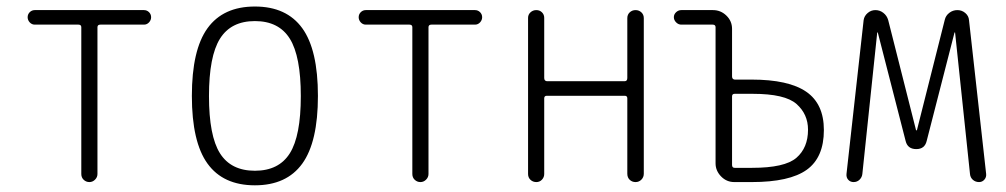

<svg xmlns="http://www.w3.org/2000/svg" viewBox="-20 -550 3040 580"><path d="M85 -475.6Q76.2 -475.6 69.8 -482.4Q63.5 -489.3 63.5 -498Q63.5 -506.8 69.8 -513.2Q76.2 -519.5 85 -519.5H415Q423.8 -519.5 430.2 -513.2Q436.5 -506.8 436.5 -498Q436.5 -489.3 430.2 -482.4Q423.8 -475.6 415 -475.6H283.2Q274.4 -475.6 274.4 -467.8V-24.4Q274.4 -14.6 267.1 -7.3Q259.8 0 250 0Q240.2 0 232.9 -6.8Q225.6 -13.7 225.6 -24.4V-467.8Q225.6 -475.6 216.8 -475.6Z M855.5 -433.1Q822.3 -486.3 750 -486.3Q677.7 -486.3 644.5 -433.1Q611.3 -379.9 611.3 -259.8Q611.3 -139.6 644.5 -86.9Q677.7 -34.2 750 -34.2Q822.3 -34.2 855.5 -86.9Q888.7 -139.6 888.7 -259.8Q888.7 -379.9 855.5 -433.1ZM893.1 -55.7Q845.7 9.8 750 9.8Q654.3 9.8 606.9 -55.7Q559.6 -121.1 559.6 -260.3Q559.6 -399.4 606.9 -464.8Q654.3 -530.3 750 -530.3Q845.7 -530.3 893.1 -464.8Q940.4 -399.4 940.4 -260.3Q940.4 -121.1 893.1 -55.7Z M1085 -475.6Q1076.2 -475.6 1069.8 -482.4Q1063.5 -489.3 1063.5 -498Q1063.5 -506.8 1069.8 -513.2Q1076.2 -519.5 1085 -519.5H1415Q1423.8 -519.5 1430.2 -513.2Q1436.5 -506.8 1436.5 -498Q1436.5 -489.3 1430.2 -482.4Q1423.8 -475.6 1415 -475.6H1283.2Q1274.4 -475.6 1274.4 -467.8V-24.4Q1274.4 -14.6 1267.1 -7.3Q1259.8 0 1250 0Q1240.2 0 1232.9 -6.8Q1225.6 -13.7 1225.6 -24.4V-467.8Q1225.6 -475.6 1216.8 -475.6Z M1575.2 -24.4V-496.1Q1575.2 -505.9 1582.5 -512.7Q1589.8 -519.5 1600.1 -519.5Q1610.4 -519.5 1617.2 -512.7Q1624 -505.9 1624 -496.1V-314.5Q1624 -305.7 1631.8 -304.7H1867.2Q1875 -304.7 1875 -314.5V-495.1Q1875 -505.9 1882.3 -512.7Q1889.6 -519.5 1899.9 -519.5Q1910.2 -519.5 1917.5 -512.7Q1924.8 -505.9 1924.8 -495.1V-25.4Q1924.8 -14.6 1917.5 -7.3Q1910.2 0 1899.9 0Q1889.6 0 1882.3 -6.8Q1875 -13.7 1875 -25.4V-252.9Q1875 -260.7 1867.2 -260.7H1631.8Q1624 -260.7 1624 -252.9V-24.4Q1624 -14.6 1617.2 -7.3Q1610.4 0 1600.1 0Q1589.8 0 1582.5 -6.8Q1575.2 -13.7 1575.2 -24.4Z M2191.4 -258.8V-51.8Q2191.4 -43 2199.2 -43H2252Q2350.6 -43 2385.7 -73.2Q2420.9 -103.5 2420.9 -158.2Q2420.9 -205.1 2386.2 -235.8Q2351.6 -266.6 2253.9 -266.6H2199.2Q2191.4 -266.6 2191.4 -258.8ZM2038.1 -475.6Q2029.3 -475.6 2022.5 -482.4Q2015.6 -489.3 2015.6 -498Q2015.6 -506.8 2022.5 -513.2Q2029.3 -519.5 2038.1 -519.5H2133.8Q2157.2 -519.5 2174.3 -502.9Q2191.4 -486.3 2191.4 -462.9V-319.3Q2191.4 -310.5 2199.2 -309.6H2250Q2362.3 -309.6 2415.5 -272.9Q2468.8 -236.3 2468.8 -157.2Q2468.8 -74.2 2417 -37.1Q2365.2 0 2251 0H2198.2Q2174.8 0 2158.2 -17.1Q2141.6 -34.2 2141.6 -56.6V-467.8Q2141.6 -475.6 2132.8 -475.6Z M2558.6 0Q2548.8 0 2542.5 -6.8Q2536.1 -13.7 2537.1 -24.4L2588.9 -489.3Q2590.8 -502 2601.1 -510.7Q2611.3 -519.5 2624.5 -519.5Q2637.7 -519.5 2648.4 -511.2Q2659.2 -502.9 2663.1 -489.3L2747.1 -157.2Q2747.1 -156.2 2748 -156.2Q2750 -156.2 2750 -157.2L2834 -490.2Q2836.9 -502.9 2847.7 -511.2Q2858.4 -519.5 2872.1 -519.5Q2885.7 -519.5 2896 -510.7Q2906.2 -502 2907.2 -489.3L2959 -24.4Q2960 -14.6 2953.6 -7.3Q2947.3 0 2937.5 0Q2926.8 0 2918.9 -6.8Q2911.1 -13.7 2910.2 -24.4L2865.2 -451.2Q2865.2 -452.1 2864.3 -452.1Q2863.3 -452.1 2863.3 -451.2L2779.3 -124Q2773.4 -99.6 2748 -99.6Q2721.7 -99.6 2715.8 -124L2631.8 -451.2Q2631.8 -452.1 2630.9 -452.1Q2629.9 -452.1 2629.9 -451.2L2585 -24.4Q2584 -14.6 2576.7 -7.3Q2569.3 0 2558.6 0Z"/></svg>

Font: Rounded-X Mgen+ 2m light
Style: Regular
Weight: 200
Designer: [Source Han Sans]
Ryoko NISHIZUKA  (kana & ideographs); Paul D. Hunt (Latin, Greek & Cyrillic); Wenlong ZHANG  (bopomofo
Version: Version 1.059.20150602